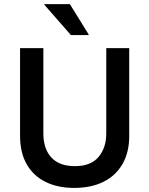

<svg xmlns="http://www.w3.org/2000/svg" viewBox="-20 -911 731 941"><path d="M343.3 10Q263.3 10 203.8 -19.2Q144.2 -48.3 111.3 -105.4Q78.3 -162.5 78.3 -245.8V-675H192.5V-257.5Q192.5 -181.7 231.7 -139.2Q270.8 -96.7 347.5 -96.7Q425 -96.7 462.9 -141.7Q500.8 -186.7 500.8 -256.7V-675H613.3V-244.2Q613.3 -165 580.8 -107.9Q548.3 -50.8 487.9 -20.4Q427.5 10 343.3 10ZM327.5 -739.2 197.5 -887.5V-890.8H322.5L414.2 -742.5V-739.2Z"/></svg>

Font: Funnel Sans Light Medium
Style: Regular
Weight: 500
Version: Version 1.000